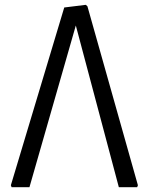

<svg xmlns="http://www.w3.org/2000/svg" viewBox="-20 -775 616 795"><path d="M335 -755 342 -749 551 -8 548 0H472L285 -703L305 -708L102 0H28L25 -8L246 -744Z"/></svg>

Font: Fustat
Style: Regular
Weight: 400
Designer: Mohamed Gaber, Khaled Hosny, Laura Garcia Mut
Foundry: Kief Type Foundry, Alif Type Foundry, Hard Type Foundry
Version: Version 1.007